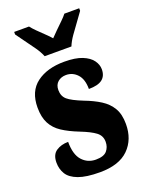

<svg xmlns="http://www.w3.org/2000/svg" viewBox="-146 -840 710 924"><g transform="rotate(-20 209.5 -378.0)"><path d="M203 10Q133 10 93 -5Q53 -20 37 -46Q21 -72 21 -105Q21 -146 46.5 -163Q72 -180 108 -180Q108 -115 135.5 -84.5Q163 -54 205 -54Q246 -54 262 -73Q278 -92 278 -119Q278 -150 253.5 -168.5Q229 -187 178 -207Q127 -227 93.5 -249Q60 -271 43 -303.5Q26 -336 26 -385Q26 -468 80 -508.5Q134 -549 222 -549Q279 -549 313.5 -535Q348 -521 364 -499Q380 -477 380 -453Q380 -419 358 -402Q336 -385 289 -385Q289 -435 265.5 -460.5Q242 -486 208 -486Q183 -486 166 -471.5Q149 -457 149 -430Q149 -399 169.5 -381Q190 -363 248 -340Q293 -323 327 -301.5Q361 -280 380 -248Q399 -216 399 -166Q399 -87 350 -38.5Q301 10 203 10ZM143 -606Q134 -629 115.5 -655.5Q97 -682 77.5 -708Q58 -734 45 -753V-766H121Q130 -754 146.5 -737.5Q163 -721 181 -704Q199 -687 211 -673Q224 -687 241.5 -704Q259 -721 276 -737.5Q293 -754 302 -766H378V-753Q365 -734 345.5 -708Q326 -682 307.5 -655.5Q289 -629 280 -606Z"/></g></svg>

Font: Noto Serif Tamil ExtraCondensed Black
Style: Italic
Weight: 900
Width: 2
Italic angle: -12°
Designer: Indian Type Foundry, Tom Grace, and the Monotype Design Team
Foundry: Monotype Imaging Inc.
Version: Version 2.003; ttfautohint (v1.8.4.7-5d5b)